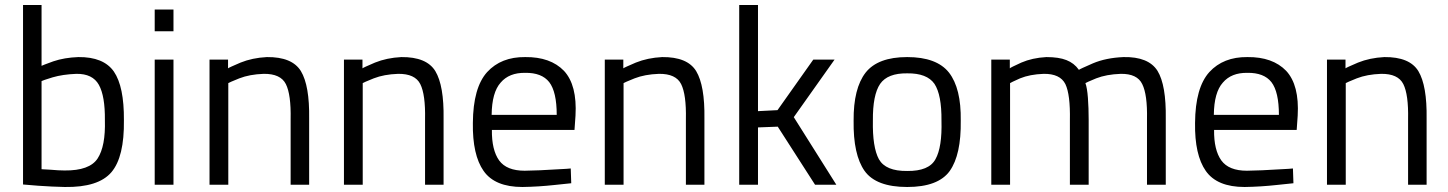

<svg xmlns="http://www.w3.org/2000/svg" viewBox="-20 -738 5786 767"><path d="M238 -57Q215 -57 182 -60Q149 -62 146 -62V-414Q148 -416 190 -429Q231 -441 285 -443Q350 -444 375 -399Q400 -354 399 -258Q402 -154 370 -105Q338 -56 238 -57ZM293 -510Q237 -508 193 -493Q149 -477 146 -475V-718H72V-1Q77 0 133 4Q189 8 239 9Q373 11 425 -50Q477 -111 475 -258Q476 -392 435 -452Q394 -511 293 -510Z M673 -613V-700H598V-613ZM673 0V-500H598V0Z M892 -406Q894 -408 936 -425Q977 -441 1033 -443Q1101 -444 1122 -402Q1143 -360 1141 -262V0H1215V-264Q1217 -396 1182 -454Q1147 -511 1046 -510Q988 -507 941 -488Q894 -468 891 -465V-500H817V0H892Z M1429 -406Q1431 -408 1473 -425Q1514 -441 1570 -443Q1638 -444 1659 -402Q1680 -360 1678 -262V0H1752V-264Q1754 -396 1719 -454Q1684 -511 1583 -510Q1525 -507 1478 -488Q1431 -468 1428 -465V-500H1354V0H1429Z M1944 -279Q1945 -369 1980 -408Q2014 -448 2078 -447Q2144 -448 2174 -410Q2204 -371 2204 -279ZM2076 -56Q2004 -56 1974 -97Q1944 -139 1945 -219H2275L2279 -276Q2286 -398 2233 -455Q2179 -511 2078 -510Q1982 -511 1926 -450Q1870 -388 1869 -247Q1867 -119 1912 -55Q1957 9 2067 9Q2132 8 2195 1Q2257 -5 2262 -6L2260 -65Q2256 -64 2196 -61Q2137 -57 2076 -56Z M2471 -406Q2473 -408 2515 -425Q2556 -441 2612 -443Q2680 -444 2701 -402Q2722 -360 2720 -262V0H2794V-264Q2796 -396 2761 -454Q2726 -511 2625 -510Q2567 -507 2520 -488Q2473 -468 2470 -465V-500H2396V0H2471Z M3008 -229 3087 -232 3236 0H3321L3151 -270L3314 -500H3229L3086 -298L3008 -294V-718H2933V0H3008Z M3604 -55Q3518 -54 3491 -102Q3465 -150 3467 -256Q3466 -359 3496 -403Q3526 -446 3604 -445Q3683 -446 3713 -403Q3742 -359 3741 -256Q3744 -150 3717 -102Q3691 -54 3604 -55ZM3604 -510Q3487 -510 3438 -448Q3389 -385 3390 -256Q3388 -120 3434 -55Q3480 9 3604 9Q3728 9 3774 -55Q3820 -120 3818 -256Q3820 -385 3771 -448Q3722 -510 3604 -510Z M4015 -406Q4017 -408 4055 -425Q4094 -441 4149 -443Q4215 -444 4236 -402Q4256 -360 4254 -258V0H4329V-260Q4329 -306 4326 -347Q4323 -387 4316 -406Q4318 -408 4359 -425Q4400 -441 4457 -443Q4523 -444 4543 -402Q4564 -360 4562 -262V0H4637V-264Q4639 -398 4604 -455Q4568 -512 4468 -510Q4398 -507 4346 -485Q4293 -462 4290 -459Q4271 -486 4240 -498Q4210 -510 4160 -510Q4104 -507 4060 -488Q4016 -468 4014 -465V-500H3940V0H4015Z M4829 -279Q4830 -369 4865 -408Q4899 -448 4963 -447Q5029 -448 5059 -410Q5089 -371 5089 -279ZM4961 -56Q4889 -56 4859 -97Q4829 -139 4830 -219H5160L5164 -276Q5171 -398 5118 -455Q5064 -511 4963 -510Q4867 -511 4811 -450Q4755 -388 4754 -247Q4752 -119 4797 -55Q4842 9 4952 9Q5017 8 5080 1Q5142 -5 5147 -6L5145 -65Q5141 -64 5081 -61Q5022 -57 4961 -56Z M5356 -406Q5358 -408 5400 -425Q5441 -441 5497 -443Q5565 -444 5586 -402Q5607 -360 5605 -262V0H5679V-264Q5681 -396 5646 -454Q5611 -511 5510 -510Q5452 -507 5405 -488Q5358 -468 5355 -465V-500H5281V0H5356Z"/></svg>

Font: RazerF5
Style: Regular
Weight: 400
Foundry: Razer Inc.
Version: Version 2